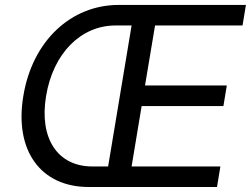

<svg xmlns="http://www.w3.org/2000/svg" viewBox="-20 -747 1002 767"><path d="M333.8 0H846.9L860.4 -82H505.7L545.8 -323.2H872.5L886 -405.5H559.3L599.4 -645.2H948.9L962.4 -727.3H454.5C263.5 -727.3 109.4 -583.8 73.2 -363.6C36.6 -144.9 143.1 0 333.8 0ZM164.1 -363.6C192.5 -534.8 303.6 -645.2 441.1 -645.2H505.7L411.9 -82H348.7C210.6 -82 135.7 -193.5 164.1 -363.6Z"/></svg>

Font: Margiela Sans Text
Style: Italic
Weight: 400
Italic angle: -9.39999°
Designer: Stefan Endress, Andreas Faust
Version: Version 1.100;FEAKit 1.0